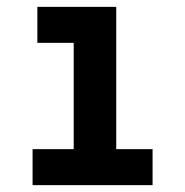

<svg xmlns="http://www.w3.org/2000/svg" viewBox="-20 -540 540 560"><path d="M75 0V-105H195V-415H89V-520H319V-105H425V0Z"/></svg>

Font: Iosevka SS18 Extrabold
Style: Regular
Weight: 800
Monospace: yes
Designer: Belleve Invis
Foundry: Belleve Invis
Version: Version 25.1.1; ttfautohint (v1.8.4)